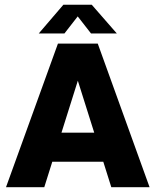

<svg xmlns="http://www.w3.org/2000/svg" viewBox="-20 -776 645 796"><path d="M302.2 -708 357.4 -637.2H464.4L360.4 -756.3H242.7L140.6 -637.2H247.1ZM441.4 0H600.1L385.3 -595.2H220.2L4.9 0H163.6L196.8 -105.5H408.2ZM234.9 -226.1 302.7 -441.4 370.6 -226.1Z"/></svg>

Font: Now Black
Style: Regular
Weight: 400
Designer: Alfredo Marco Pradil
Foundry: Alfredo Marco Pradil
Version: Version 1.200;hotconv 1.0.109;makeotfexe 2.5.65596